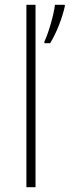

<svg xmlns="http://www.w3.org/2000/svg" viewBox="-20 -780 290 800"><path d="M128 0V-760H90V0ZM250 -753V-760H209C204 -717 181 -639 165 -607V-600H189C217 -646 239 -705 250 -753Z"/></svg>

Font: Noto Sans Meetei Mayek ExtraLight
Style: Regular
Weight: 200
Designer: Monotype Design Team and Neelakash Kshetrimayum
Foundry: Monotype Imaging Inc.
Version: Version 2.002